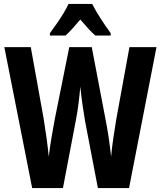

<svg xmlns="http://www.w3.org/2000/svg" viewBox="-20 -953 815 973"><path d="M773 -714 634 0H476L411 -340Q405 -375 398.5 -419.5Q392 -464 387 -514Q384 -477 378 -429Q372 -381 364 -341L299 0H143L2 -714H136L201 -353Q208 -310 215.5 -256.5Q223 -203 227 -159Q233 -209 242 -262Q251 -315 258 -351L331 -714H445L514 -352Q522 -313 530 -261Q538 -209 543 -159Q547 -203 554.5 -255Q562 -307 570 -353L636 -714ZM447 -933Q464 -900 488.5 -861.5Q513 -823 541 -785V-773H463Q446 -788 427 -808.5Q408 -829 387 -854Q365 -828 346 -807Q327 -786 312 -773H233V-785Q248 -805 267 -832.5Q286 -860 302.5 -887Q319 -914 327 -933Z"/></svg>

Font: Noto Sans Khmer UI ExtraCondensed
Style: Bold
Weight: 700
Width: 2
Designer: Danh Hong and the Monotype Design Team
Foundry: Monotype Imaging Inc.
Version: Version 2.002; ttfautohint (v1.8.4.7-5d5b)